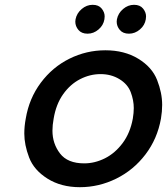

<svg xmlns="http://www.w3.org/2000/svg" viewBox="-20 -769 694 798"><path d="M344 -629Q319 -629 306 -644.5Q293 -660 293 -679Q293 -684 294 -689Q299 -714 319.5 -731.5Q340 -749 365 -749Q390 -749 402.5 -733.5Q415 -718 415 -701Q415 -695 414 -689Q410 -664 389.5 -646.5Q369 -629 344 -629ZM516 -629Q491 -629 478 -644.5Q465 -660 465 -679Q465 -684 466 -689Q471 -714 491.5 -731.5Q512 -749 537 -749Q562 -749 574.5 -733.5Q587 -718 587 -701Q587 -695 586 -689Q582 -664 561.5 -646.5Q541 -629 516 -629ZM312 9Q234 9 177.5 -26.5Q121 -62 101 -114.5Q81 -167 81 -214Q81 -244 87 -276Q101 -360 149.5 -425Q198 -490 268.5 -525Q339 -560 418 -560Q497 -560 554.5 -525Q612 -490 633 -436.5Q654 -383 654 -333Q654 -306 649 -276Q634 -192 584.5 -127Q535 -62 463 -26.5Q391 9 312 9ZM330 -90Q374 -90 416 -111Q458 -132 489.5 -174Q521 -216 532 -276Q536 -300 536 -320Q536 -352 523.5 -385.5Q511 -419 476.5 -440Q442 -461 398 -461Q354 -461 313 -440Q272 -419 242.5 -377.5Q213 -336 203 -276Q198 -249 198 -226Q198 -172 229.5 -131Q261 -90 330 -90Z"/></svg>

Font: Fz Poppins Med
Style: Italic
Weight: 500
Italic angle: -10°
Designer: Ninad Kale (Devanagari), Jonny Pinhorn (Latin)
Foundry: Indian Type Foundry
Version: Vit hóa bi Vntype.Com & FontZin.Com